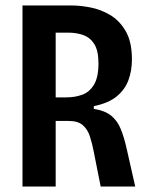

<svg xmlns="http://www.w3.org/2000/svg" viewBox="-20 -680 541 700"><path d="M62 0V-660H243Q272 -660 309 -653Q346 -646 380.5 -626Q415 -606 438 -567Q461 -528 461 -463Q461 -423 448.5 -388.5Q436 -354 406 -329Q376 -304 322 -293V-283Q362 -277 385 -258.5Q408 -240 420.5 -209Q433 -178 442 -137L473 0H347L322 -126Q316 -158 307.5 -183.5Q299 -209 281.5 -224Q264 -239 231 -239H183V0ZM183 -325H222Q253 -325 279.5 -334.5Q306 -344 322.5 -371Q339 -398 339 -449Q339 -495 324 -519Q309 -543 284 -552Q259 -561 229 -561H183Z"/></svg>

Font: Bricolage Grotesque 10pt Condensed SemiBold
Style: Regular
Weight: 600
Width: 3
Designer: Mathieu Triay
Foundry: Atelier Triay
Version: Version 1.000; ttfautohint (v1.8.4.7-5d5b);gftools[0.9.32]